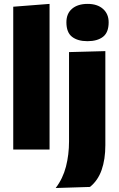

<svg xmlns="http://www.w3.org/2000/svg" viewBox="-20 -768 612 986"><path d="M48 0V-733.5L234.5 -748V0ZM266 197.5Q303 149 318.8 87.5Q334.5 26 334.5 -41.5V-500.5L521 -505.5V-22.5Q521 50 502 104.5Q483 159 442 192ZM429 -556.5Q379 -556.5 350 -579Q321 -601.5 321 -653.5Q321 -698.5 350.2 -723.2Q379.5 -748 430 -748Q480 -748 509 -722.2Q538 -696.5 538 -653.5Q538 -601.5 509 -579Q480 -556.5 429 -556.5Z"/></svg>

Font: Commissioner ExtraBold
Style: Regular
Weight: 800
Designer: Kostas Bartsokas
Foundry: Kostas Bartsokas
Version: Version 1.000; ttfautohint (v1.8.3)